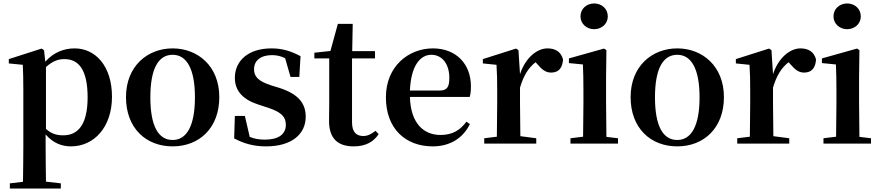

<svg xmlns="http://www.w3.org/2000/svg" viewBox="-20 -831 5092 1111"><path d="M246 -443C288 -481 321 -489 353 -489C436 -489 487 -426 487 -268C487 -105 428 -48 346 -48C308 -48 277 -57 246 -85ZM235 -540 221 -550 31 -489V-464L112 -456C114 -408 115 -371 115 -306V16C115 77 114 149 113 221L37 230V260H332V230L246 220C245 148 244 76 244 16V-53C288 -2 339 16 391 16C523 16 628 -94 628 -271C628 -448 533 -551 412 -551C350 -551 290 -528 242 -474Z M979 16C1132 16 1249 -89 1249 -269C1249 -449 1124 -551 979 -551C833 -551 709 -448 709 -269C709 -90 824 16 979 16ZM979 -21C896 -21 850 -102 850 -268C850 -433 896 -514 979 -514C1060 -514 1108 -433 1108 -268C1108 -102 1060 -21 979 -21Z M1549 -337C1472 -362 1450 -389 1450 -431C1450 -480 1488 -512 1554 -512C1583 -512 1606 -506 1630 -494L1661 -386H1712L1719 -506C1664 -535 1615 -551 1551 -551C1414 -551 1339 -477 1339 -381C1339 -300 1392 -252 1478 -225L1533 -207C1611 -181 1634 -153 1634 -109C1634 -54 1592 -23 1512 -23C1479 -23 1451 -28 1425 -39L1397 -160H1339L1335 -30C1392 0 1448 16 1520 16C1667 16 1749 -54 1749 -156C1749 -233 1706 -286 1601 -321Z M2153 -74C2126 -54 2108 -44 2082 -44C2042 -44 2017 -67 2017 -123V-493H2150V-535H2018L2021 -693H1935L1892 -536L1799 -526V-493H1885V-231C1885 -191 1884 -163 1884 -131C1884 -29 1935 16 2027 16C2095 16 2142 -10 2171 -55Z M2352 -307C2358 -453 2413 -514 2476 -514C2537 -514 2580 -462 2580 -381C2580 -330 2569 -307 2523 -307ZM2698 -270C2703 -287 2705 -306 2705 -332C2705 -458 2622 -551 2485 -551C2345 -551 2213 -448 2213 -268C2213 -86 2327 16 2484 16C2583 16 2659 -31 2699 -113L2679 -127C2644 -80 2601 -50 2529 -50C2432 -50 2356 -117 2352 -270Z M2980 -541 2966 -550 2774 -489V-464L2853 -456C2856 -408 2857 -372 2857 -307V-235C2857 -180 2856 -97 2855 -40L2782 -31V0H3083V-31L2991 -43C2990 -100 2989 -181 2989 -235V-324C3010 -394 3037 -438 3079 -471L3090 -459C3115 -430 3136 -411 3169 -411C3216 -411 3235 -442 3238 -487C3226 -534 3190 -551 3148 -551C3088 -551 3021 -498 2989 -402Z M3418 -662C3461 -662 3497 -693 3497 -736C3497 -781 3461 -811 3418 -811C3375 -811 3339 -781 3339 -736C3339 -693 3375 -662 3418 -662ZM3489 -39C3488 -96 3487 -180 3487 -235V-385L3489 -541L3475 -550L3272 -493V-466L3353 -458C3355 -408 3356 -370 3356 -306V-235C3356 -180 3355 -97 3354 -40L3281 -31V0H3556V-31Z M3899 16C4052 16 4169 -89 4169 -269C4169 -449 4044 -551 3899 -551C3753 -551 3629 -448 3629 -269C3629 -90 3744 16 3899 16ZM3899 -21C3816 -21 3770 -102 3770 -268C3770 -433 3816 -514 3899 -514C3980 -514 4028 -433 4028 -268C4028 -102 3980 -21 3899 -21Z M4444 -541 4430 -550 4238 -489V-464L4317 -456C4320 -408 4321 -372 4321 -307V-235C4321 -180 4320 -97 4319 -40L4246 -31V0H4547V-31L4455 -43C4454 -100 4453 -181 4453 -235V-324C4474 -394 4501 -438 4543 -471L4554 -459C4579 -430 4600 -411 4633 -411C4680 -411 4699 -442 4702 -487C4690 -534 4654 -551 4612 -551C4552 -551 4485 -498 4453 -402Z M4882 -662C4925 -662 4961 -693 4961 -736C4961 -781 4925 -811 4882 -811C4839 -811 4803 -781 4803 -736C4803 -693 4839 -662 4882 -662ZM4953 -39C4952 -96 4951 -180 4951 -235V-385L4953 -541L4939 -550L4736 -493V-466L4817 -458C4819 -408 4820 -370 4820 -306V-235C4820 -180 4819 -97 4818 -40L4745 -31V0H5020V-31Z"/></svg>

Font: Source Han Serif
Style: Bold
Weight: 700
Designer: Ryoko NISHIZUKA 西塚涼子 (kana & ideographs); Frank Grießhammer (Latin, Greek & Cyrillic); Wenlong ZHANG 张文龙 (bopomofo); San
Foundry: Adobe Systems Incorporated
Version: Version 1.001;PS 1.001;hotconv 16.6.54;makeotf.lib2.5.65590